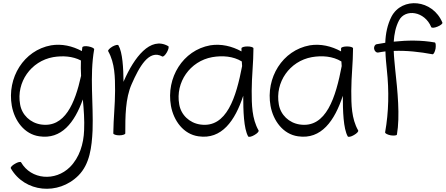

<svg xmlns="http://www.w3.org/2000/svg" viewBox="-20 -836 2792 1203"><path d="M496 -540C495 -532 494 -524 493 -516C433 -548 367 -563 300 -552C129 -521 23 -349 54 -173C71 -79 133 5 226 18C365 39 447 -68 499 -213C505 -149 510 -84 507 -20C504 66 478 151 418 211C326 302 175 290 112 181C109 176 92 179 74 190C56 200 44 213 48 219C135 370 345 390 471 264C543 192 555 85 560 -18C566 -188 541 -359 570 -527C571 -533 556 -541 535 -545C515 -549 498 -546 496 -540ZM237 -56C170 -66 117 -116 106 -182C81 -321 174 -453 313 -478C373 -488 435 -484 487 -457C486 -425 486 -393 488 -361C450 -189 386 -34 237 -56Z M765 0C765 -105 765 -219 805 -309C852 -416 913 -529 997 -482C1003 -479 1016 -491 1026 -509C1036 -527 1040 -544 1034 -547C921 -611 820 -474 757 -331C756 -328 755 -326 754 -323C753 -410 748 -508 722 -552C719 -558 702 -554 684 -544C666 -533 654 -520 658 -515C700 -440 701 -352 701 -267C701 -180 691 -93 690 -6C690 -5 690 -3 690 -1V0C690 6 707 12 727 12C748 12 765 6 765 0Z M1600 -19C1558 -93 1557 -181 1557 -267C1557 -356 1568 -444 1568 -533C1568 -540 1551 -545 1530 -545C1510 -545 1493 -540 1493 -533C1493 -527 1493 -521 1493 -514C1433 -547 1365 -563 1297 -552C1126 -521 1020 -349 1051 -173C1068 -79 1130 5 1223 18C1369 40 1453 -80 1504 -236C1504 -143 1507 -30 1535 19C1539 24 1556 21 1574 10C1592 0 1604 -13 1600 -19ZM1234 -56C1167 -66 1114 -116 1103 -182C1078 -321 1171 -453 1310 -478C1374 -489 1441 -484 1495 -451C1496 -441 1496 -432 1497 -422C1460 -229 1401 -31 1234 -56Z M2224 -19C2182 -93 2181 -181 2181 -267C2181 -356 2192 -444 2192 -533C2192 -540 2175 -545 2154 -545C2134 -545 2117 -540 2117 -533C2117 -527 2117 -521 2117 -514C2057 -547 1989 -563 1921 -552C1750 -521 1644 -349 1675 -173C1692 -79 1754 5 1847 18C1993 40 2077 -80 2128 -236C2128 -143 2131 -30 2159 19C2163 24 2180 21 2198 10C2216 0 2228 -13 2224 -19ZM1858 -56C1791 -66 1738 -116 1727 -182C1702 -321 1795 -453 1934 -478C1998 -489 2065 -484 2119 -451C2120 -441 2120 -432 2121 -422C2084 -229 2025 -31 1858 -56Z M2350 -507C2365 -510 2380 -512 2395 -514C2396 -475 2400 -436 2404 -397C2418 -267 2416 -135 2393 -7C2392 0 2408 8 2428 12C2449 15 2466 13 2467 7C2487 -108 2471 -266 2456 -403C2453 -440 2448 -479 2447 -517C2528 -520 2610 -511 2690 -496C2697 -495 2705 -511 2709 -531C2712 -552 2710 -569 2704 -570C2619 -585 2533 -584 2447 -575C2450 -622 2459 -668 2480 -708C2519 -783 2641 -766 2682 -666C2685 -660 2702 -661 2721 -669C2741 -677 2754 -688 2752 -694C2691 -841 2499 -857 2433 -732C2407 -681 2396 -625 2394 -568C2376 -565 2358 -562 2340 -559C2329 -557 2322 -544 2324 -530C2327 -515 2338 -505 2350 -507Z"/></svg>

Font: Nupuram Light
Style: Regular
Weight: 300
Designer: Santhosh Thottingal (santhosh.thottingal@gmail.com)
Foundry: SMC
Version: Version 1.000